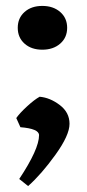

<svg xmlns="http://www.w3.org/2000/svg" viewBox="-20 -447 295 649"><path d="M63 -299.5Q40 -320 40 -353Q40 -386 63 -406.5Q86 -427 123 -427Q160 -427 183.5 -406.5Q207 -386 207 -353Q207 -320 183.5 -299.5Q160 -279 123 -279Q86 -279 63 -299.5ZM75 182 45 158Q112 57 112 10Q112 -12 49 -17L35 -48Q47 -65 71.5 -87.5Q96 -110 114 -120Q149 -117 182 -92Q215 -67 215 -28.5Q215 10 167.5 76Q120 142 75 182Z"/></svg>

Font: Buenard
Style: Bold
Weight: 700
Foundry: FontFuror
Version: Version 1.002 2011